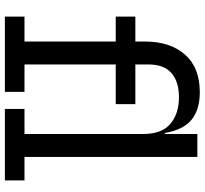

<svg xmlns="http://www.w3.org/2000/svg" viewBox="-46 -794 840 788"><g transform="rotate(90 374.0 -400.0)"><path d="M624 -80.5H720.5V0H427V-80.5H530V-790H624ZM48 0V-80.5H150.5V-455H48V-535.5H150.5V-575.5Q150.5 -678 203.8 -739Q257 -800 359 -800Q429.5 -800 471 -766.5Q512.5 -733 526 -656.5H594L530 -567Q530 -644.5 488 -679.5Q446 -714.5 379 -714.5Q316 -714.5 280.2 -684Q244.5 -653.5 244.5 -588V-535.5H407.5V-455H244.5V-80.5H357V0Z"/></g></svg>

Font: Hepta Slab Medium
Style: Regular
Weight: 500
Designer: Michael LaGattuta
Foundry: Michael LaGattuta
Version: Version 1.102